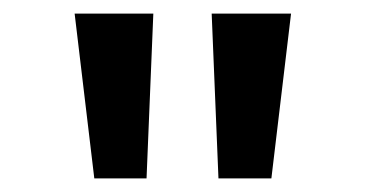

<svg xmlns="http://www.w3.org/2000/svg" viewBox="-20 -775 540 283"><path d="M90 -755H206L196 -512H119ZM292 -755H409L380 -512H302Z"/></svg>

Font: D2Coding ligature
Style: Bold
Weight: 700
Monospace: yes
Designer: Yong-Rak Park; Jeong-Hwan Yoon; Sang-Min Lee;
Foundry: NHN Corporation
Version: Version 1.3.2; Build 20180524